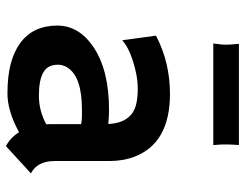

<svg xmlns="http://www.w3.org/2000/svg" viewBox="-106 -678 796 623"><g transform="rotate(90 291.5 -366.0)"><path d="M408.7 -30.3Q339.4 7.3 283.2 7.3Q227.1 7.3 187 -3.2Q147 -13.7 119.1 -34.2Q62.5 -75.7 62.5 -154.3Q62.5 -224.6 131.8 -271.5Q207 -322.3 335.9 -322.3L355.5 -321.8Q361.3 -321.3 368.7 -321Q376 -320.8 381.8 -319.8Q377.9 -397.9 314.5 -411.1Q293.5 -415.5 269.8 -415.5Q246.1 -415.5 223.4 -411.4Q200.7 -407.2 179.2 -400.4Q131.8 -385.3 111.3 -365.7L109.9 -366.7L95.2 -474.6Q181.6 -520 284.2 -520Q443.4 -520 487.8 -405.3Q502 -368.7 502 -322.8V-146Q502 -89.4 542 -68.8L453.6 12.2Q425.8 -2.4 408.7 -30.3ZM382.3 -231.9Q369.1 -234.4 355 -234.4H335.4Q227.5 -234.4 198.2 -186.5Q189.5 -172.4 189.5 -156.7Q189.5 -141.1 195.1 -129.2Q200.7 -117.2 213.9 -109.4Q239.3 -94.7 289.3 -94.7Q339.4 -94.7 382.8 -118.7Q382.3 -124 382.3 -129.9ZM450.2 -743.7Q448.2 -719.2 448.2 -706.5V-689.9Q448.2 -686 450.2 -660.6H120.6L122.1 -673.3Q124.5 -689.5 124.5 -702.6Q124.5 -715.8 121.6 -743.7Z"/></g></svg>

Font: HammersmithOne
Style: Regular
Weight: 400
Designer: Nicole Fally
Foundry: Nicole Fally
Version: Version 1.003